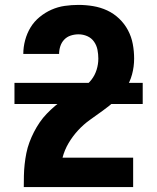

<svg xmlns="http://www.w3.org/2000/svg" viewBox="-20 -763 640 783"><path d="M77 0V-1Q77 -24 77.5 -47Q78 -70 80.5 -93Q83 -116 87.5 -138.5Q92 -161 100 -182.5Q108 -204 118.5 -224.5Q129 -245 142 -264Q155 -283 171 -299.5Q187 -316 204.5 -331Q222 -346 241.5 -358.5Q261 -371 281 -382.5Q301 -394 320 -407Q339 -420 353 -438Q367 -456 374 -478.5Q381 -501 381 -524Q381 -542 377.5 -560Q374 -578 363.5 -593Q353 -608 336 -615.5Q319 -623 300 -623Q284 -623 268.5 -618Q253 -613 242 -601.5Q231 -590 226 -574.5Q221 -559 221 -543Q221 -543 221 -543Q221 -543 221 -543Q221 -543 221 -543Q221 -543 221 -543H75Q75 -543 75 -543Q75 -543 75 -543Q75 -571 82.5 -599Q90 -627 104.5 -651Q119 -675 141.5 -693.5Q164 -712 190 -723.5Q216 -735 244 -739Q272 -743 300 -743Q330 -743 360 -738Q390 -733 417 -720.5Q444 -708 466 -687Q488 -666 502 -639.5Q516 -613 521.5 -583.5Q527 -554 527 -524Q527 -491 518.5 -459.5Q510 -428 492 -401Q474 -374 450 -352.5Q426 -331 399.5 -312Q373 -293 346.5 -274Q320 -255 298 -231Q276 -207 259.5 -179Q243 -151 235 -120H523V0ZM39 -339V-425H562V-339Z"/></svg>

Font: Iosevka Custom Heavy Extended
Style: Regular
Weight: 900
Width: 7
Monospace: yes
Designer: Belleve Invis
Foundry: Belleve Invis
Version: Version 11.2.4; ttfautohint (v1.8.4)